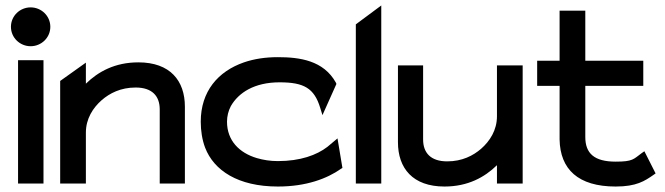

<svg xmlns="http://www.w3.org/2000/svg" viewBox="-20 -671 2431 702"><path d="M20 -573C20 -533 53 -502 92 -502C131 -502 164 -533 164 -573C164 -613 131 -644 92 -644C53 -644 20 -613 20 -573ZM46 0H139V-451H46Z M200 0H294V-186C294 -237 320 -277 352 -305C381 -330 421 -351 476 -351C536 -351 564 -320 564 -271V0H656V-281C656 -376 602 -443 486 -443C400 -443 339 -409 294 -365V-442L200 -375Z M714 -226C714 -193 719 -160 730 -131C762 -48 850 11 996 11C1100 11 1176 -18 1227 -54L1232 -57L1214 -165L1177 -134C1138 -104 1078 -82 996 -82C968 -82 943 -86 919 -93C855 -112 810 -157 810 -226C810 -246 815 -266 824 -283C852 -332 910 -370 1002 -370C1091 -370 1129 -349 1151 -276L1159 -250L1210 -364L1208 -369C1163 -450 1076 -462 996 -462C951 -462 910 -456 872 -443C777 -410 714 -337 714 -226Z M1281 0H1374V-651L1281 -582Z M1435 -151C1435 -56 1489 11 1605 11C1691 11 1752 -23 1797 -67V0H1891V-432H1797V-246C1797 -195 1771 -155 1739 -127C1710 -102 1670 -81 1615 -81C1555 -81 1527 -112 1527 -161V-432H1435Z M1944 -357H2026V-161C2028 -52 2094 11 2231 11C2307 11 2337 -9 2370 -32L2377 -37L2336 -118L2326 -111C2296 -89 2294 -80 2231 -80C2153 -80 2120 -110 2120 -170V-357H2332V-449H2120V-632H2026V-449H1944Z"/></svg>

Font: Charger Pro
Style: ExBdSuExt
Weight: 400
Designer: Jasper
Foundry: Cannot Into Space Fonts
Version: Version 1.09